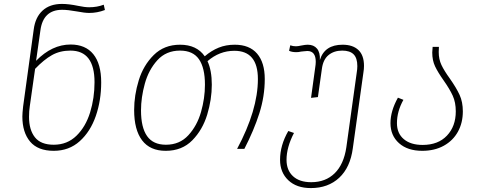

<svg xmlns="http://www.w3.org/2000/svg" viewBox="-20 -759 2462 979"><path d="M496 -339Q496 -247 468.5 -167.5Q441 -88 386.5 -39Q332 10 254 10Q173 10 133.5 -37Q94 -84 94 -165Q94 -181 98 -217L152 -609Q160 -671 197 -705Q234 -739 296 -739Q331 -739 379 -729Q412 -722 435 -722Q475 -722 509 -735L515 -708Q476 -693 435 -693Q412 -693 370 -701Q326 -709 297 -709Q200 -709 186 -604L164 -449Q245 -532 340 -532Q416 -532 456 -482.5Q496 -433 496 -339ZM462 -340Q462 -501 339 -501Q286 -501 245 -478Q204 -455 159 -408L132 -218Q128 -193 128 -163Q128 -97 158 -59Q188 -21 254 -21Q323 -21 370 -67Q417 -113 439.5 -186Q462 -259 462 -340Z M1330 -356Q1330 -268 1302.5 -181.5Q1275 -95 1226 0H1189Q1295 -198 1295 -356Q1295 -500 1175 -500Q1099 -500 1038 -447Q1060 -400 1060 -327Q1060 -252 1036.5 -174.5Q1013 -97 960.5 -43.5Q908 10 825 10Q745 10 704.5 -43.5Q664 -97 664 -198Q664 -273 687.5 -349.5Q711 -426 764 -478.5Q817 -531 898 -531Q983 -531 1024 -472Q1058 -501 1095 -516Q1132 -531 1177 -531Q1252 -531 1291 -485.5Q1330 -440 1330 -356ZM1025 -327Q1025 -413 994.5 -457Q964 -501 898 -501Q827 -501 782.5 -452Q738 -403 718.5 -332.5Q699 -262 699 -196Q699 -109 730 -65Q761 -21 826 -21Q896 -21 940.5 -69.5Q985 -118 1005 -188Q1025 -258 1025 -327Z M1836 -423Q1836 -407 1833 -389L1779 -3Q1766 95 1709.5 147.5Q1653 200 1565 200Q1492 200 1450 160Q1408 120 1408 56Q1408 -18 1450 -91L1479 -81Q1441 -8 1441 56Q1441 109 1474 139.5Q1507 170 1567 170Q1640 170 1686.5 124.5Q1733 79 1746 -8L1799 -389Q1802 -407 1802 -422Q1802 -463 1783 -482Q1764 -501 1725 -501Q1683 -501 1655 -478Q1627 -455 1621 -406L1601 -264L1566 -260L1587 -413Q1590 -431 1590 -444Q1590 -499 1547 -499Q1539 -499 1529.5 -497.5Q1520 -496 1515 -496Q1503 -493 1491 -493Q1468 -493 1454 -500L1460 -528Q1474 -523 1489 -523Q1499 -523 1517 -527Q1537 -531 1549 -531Q1580 -531 1596.5 -511Q1613 -491 1611 -453Q1635 -531 1727 -531Q1779 -531 1807.5 -504Q1836 -477 1836 -423Z M2274 -358Q2307 -311 2323.5 -275Q2340 -239 2340 -191Q2340 -133 2315 -87.5Q2290 -42 2243 -16Q2196 10 2133 10Q2058 10 2014.5 -29Q1971 -68 1971 -131Q1971 -193 2009 -261L2037 -250Q2004 -191 2004 -131Q2004 -79 2039 -49.5Q2074 -20 2135 -20Q2214 -20 2259 -67.5Q2304 -115 2304 -191Q2304 -237 2288.5 -271Q2273 -305 2242 -349Q2213 -390 2198.5 -420.5Q2184 -451 2184 -491Q2184 -502 2186 -520H2218Q2217 -511 2217 -494Q2217 -457 2231 -427.5Q2245 -398 2274 -358Z"/></svg>

Font: FiraGO UltraLight
Style: Italic
Weight: 200
Italic angle: -8°
Designer: bBox Type GmbH
Foundry: bBox Type GmbH
Version: Version 1.001